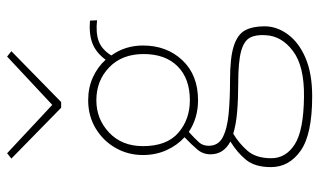

<svg xmlns="http://www.w3.org/2000/svg" viewBox="-199 -527 898 540"><g transform="rotate(-90 250.0 -257.0)"><path d="M238 -149Q188 -149 149 -175Q128 -156 119 -145.5Q110 -135 110 -119Q110 -92 134 -79.5Q158 -67 199.5 -63Q241 -59 295 -59Q358 -59 390.5 -48.5Q423 -38 434.5 -17Q446 4 446 38Q446 73 423 104Q400 135 356.5 153.5Q313 172 249 172Q142 172 96 139.5Q50 107 50 56Q50 11 70.5 -14Q91 -39 122 -58Q86 -77 86 -114Q86 -135 99.5 -151Q113 -167 134 -187Q111 -208 97.5 -238Q84 -268 84 -304Q84 -346 104 -381Q124 -416 159 -437Q194 -458 238 -458Q273 -458 302 -445Q331 -432 352 -409Q372 -436 398 -446Q424 -456 462 -453L463 -433Q428 -437 404.5 -428.5Q381 -420 364 -393Q392 -354 392 -304Q392 -237 350.5 -193Q309 -149 238 -149ZM238 -172Q299 -172 333.5 -206.5Q368 -241 368 -302Q368 -363 330.5 -399Q293 -435 238 -435Q185 -435 147 -399Q109 -363 109 -304Q109 -237 146.5 -204.5Q184 -172 238 -172ZM248 149Q334 150 376.5 118Q419 86 421 41Q423 14 414 -3Q405 -20 375.5 -28Q346 -36 285 -36Q242 -36 206 -39Q170 -42 144 -50Q117 -34 96 -10Q75 14 75 57Q75 98 114 123Q153 148 248 149ZM89 -686 225 -559 361 -686 376 -674 233 -534H217L74 -674Z"/></g></svg>

Font: Inconsolata ExtraLight
Style: Regular
Weight: 200
Monospace: yes
Designer: Raph Levien, Cyreal, Brenton Simpson
Foundry: Raph Levien, Cyreal, Google
Version: Version 3.001; ttfautohint (v1.8.2.53-6de2)